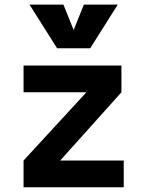

<svg xmlns="http://www.w3.org/2000/svg" viewBox="-20 -796 626 816"><path d="M80.1 0V-113.8L347.2 -403.8H80.1V-517.6H496.1V-403.8L235.8 -113.8H505.9V0ZM222.7 -590.8 105.5 -776.4H249.5L293 -668.5L336.4 -776.4H480.5L363.3 -590.8Z"/></svg>

Font: Cascadia Code PL
Style: Bold
Weight: 700
Monospace: yes
Designer: Aaron Bell
Foundry: Saja Typeworks
Version: Version 2404.023; ttfautohint (v1.8.4)